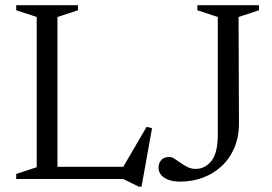

<svg xmlns="http://www.w3.org/2000/svg" viewBox="-20 -690 1047 740"><path d="M525.5 29.5H515L455.5 0H151.5V-47H517.5L446.5 -32.5L545 -201L566 -196ZM201.5 -624.5V0H42.5V-19.5L121.5 -45.5V-624.5L42.5 -650.5V-670H280.5V-650.5ZM901 -215Q901 -161.5 883 -119.8Q865 -78 833.5 -49Q802 -20 761 -5Q720 10 673.5 10Q649.5 10 630.8 3.5Q612 -3 601.5 -15.2Q591 -27.5 591 -44Q591 -60.5 601.2 -72.8Q611.5 -85 633 -85Q642 -85 652.8 -78Q663.5 -71 676.2 -62Q689 -53 703.2 -46Q717.5 -39 734 -39Q769.5 -39 794.5 -69.2Q819.5 -99.5 819.5 -172.5V-624.5L740.5 -650.5V-670H978V-650.5L899.5 -624.5Z"/></svg>

Font: Newsreader Text
Style: Regular
Weight: 400
Designer: Hugues Gentile
Foundry: Production Type
Version: Version 1.001